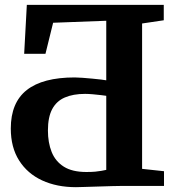

<svg xmlns="http://www.w3.org/2000/svg" viewBox="-20 -763 733 788"><path d="M291.5 5.2Q213.2 5.2 152.9 -22.6Q92.6 -50.5 58.5 -104.3Q24.3 -158.1 24.3 -235.6Q24.3 -341.9 90 -393.6Q155.7 -445.2 286.9 -445.2Q299.5 -445.2 318.8 -443.7Q338.1 -442.3 358.6 -440.3Q379.1 -438.3 395 -436.5Q411 -434.7 416.1 -433.4V-677.8L198 -669.6L166.6 -542.2H79.2L90.1 -743H652.1V-679.8L563.2 -666.6V-70L653.1 -60.3V0H484Q468.2 0 440.2 0.8Q412.1 1.6 381.3 2.6Q350.4 3.5 325.5 4.3Q300.6 5.2 291.5 5.2ZM334.5 -57.1Q356.5 -57.1 371.1 -58.5Q385.7 -59.9 396.3 -61.9Q406.9 -63.8 416.1 -65.8V-369.8Q410.4 -370.7 394.7 -372.6Q379 -374.6 360.8 -376.1Q342.5 -377.7 329.4 -377.7Q279.9 -377.7 245.8 -362.8Q211.7 -348 194.2 -315.1Q176.7 -282.2 176.7 -227.5Q176.7 -177.8 192 -139.3Q207.3 -100.9 241.9 -79Q276.5 -57.1 334.5 -57.1Z"/></svg>

Font: Merriweather Light
Style: Regular
Weight: 300
Version: Version 2.100